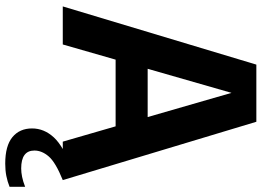

<svg xmlns="http://www.w3.org/2000/svg" viewBox="-153 -627 1000 734"><g transform="rotate(90 347.0 -260.0)"><path d="M4.5 0 227 -740H445.5L668.5 0H521.5L463 -202H208L150 0ZM243 -324.5H427.5L335 -645ZM605.5 220Q537.5 220 504.2 192.5Q471 165 471 117.5Q471 71.5 505.2 34.2Q539.5 -3 626.5 -35.5L668.5 0Q600.5 27.5 578 53.8Q555.5 80 555.5 108.5Q555.5 159 624 159Q639 159 656.2 155.5Q673.5 152 694 144V203.5Q674 211.5 652.5 215.8Q631 220 605.5 220Z"/></g></svg>

Font: Encode Sans Semi Condensed
Style: Bold
Weight: 700
Width: 4
Designer: Multiple Designers
Foundry: Impallari Type
Version: Version 3.000; ttfautohint (v1.8.3) -l 8 -r 50 -G 200 -x 14 